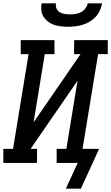

<svg xmlns="http://www.w3.org/2000/svg" viewBox="-28 -975 665 1149"><path d="M379 -815Q357 -815 335.5 -817.5Q314 -820 295 -826.5Q276 -833 260 -845Q244 -857 233 -874Q222 -891 219.5 -912Q217 -933 221 -955H307Q304 -939 310 -924.5Q316 -910 329.5 -902Q343 -894 359 -891.5Q375 -889 391 -889Q407 -889 424 -891.5Q441 -894 456.5 -902Q472 -910 483 -924.5Q494 -939 497 -955H583Q579 -933 569.5 -912Q560 -891 544 -874Q528 -857 508 -845Q488 -833 466 -826.5Q444 -820 422.5 -817.5Q401 -815 379 -815ZM366 154 437 0H311V-84H369L436 -492L155 -84H194L193 0H-8V-84H50L143 -651H96V-735H298V-651H240L173 -243L454 -651H415L416 -735H617V-651H559L466 -84H565L456 154Z"/></svg>

Font: Iosevka HT Medium Extended
Style: Italic
Weight: 500
Width: 7
Italic angle: -9°
Monospace: yes
Designer: Belleve Invis
Foundry: Belleve Invis
Version: Version 32.3.0; ttfautohint (v1.8.4)